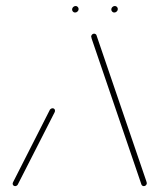

<svg xmlns="http://www.w3.org/2000/svg" viewBox="-20 -633 541 653"><path d="M31.5 0Q27.8 0 25.4 -2.4Q23 -4.8 23 -8.5Q23 -10.4 24.1 -12.6L149.6 -259.6Q151.1 -261.9 153.7 -263.3Q156.3 -264.8 158.9 -264.8Q163 -264.8 165.2 -262Q167.4 -259.3 167 -255.6Q167 -253.3 166.3 -252.2L40.4 -5.2Q39.3 -3 36.7 -1.5Q34.1 0 31.5 0ZM479.3 -9.3Q478.9 -5.6 476.1 -2.8Q473.3 0 469.3 0Q463.7 0 461.1 -5.2L291.9 -501.1Q290 -508.1 290 -509.3Q290.7 -513.3 293.5 -515.9Q296.3 -518.5 300 -518.5Q302.6 -518.5 305 -517Q307.4 -515.6 308.1 -513.3L477.4 -17.4Q479.3 -11.9 479.3 -9.3ZM358.5 -600.7Q358.5 -605.6 362.2 -609.1Q365.9 -612.6 370.7 -612.6Q374.8 -612.6 377.8 -609.4Q380.7 -606.3 380.7 -602.2Q380.7 -597.4 377 -593.9Q373.3 -590.4 368.5 -590.4Q364.4 -590.4 361.5 -593.5Q358.5 -596.7 358.5 -600.7ZM225.2 -600.7Q225.2 -605.6 228.9 -609.1Q232.6 -612.6 237.4 -612.6Q241.5 -612.6 244.4 -609.4Q247.4 -606.3 247.4 -602.2Q247.4 -597.4 243.7 -593.9Q240 -590.4 235.2 -590.4Q231.1 -590.4 228.1 -593.5Q225.2 -596.7 225.2 -600.7Z"/></svg>

Font: 26F Galaxy Sans Hairline
Style: Italic
Weight: 50
Italic angle: -5°
Designer: C₂₉H₂₅N₃O₅
Version: Version 1.200